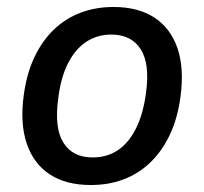

<svg xmlns="http://www.w3.org/2000/svg" viewBox="-20 -521 584 550"><path d="M240 9Q169 9 122.5 -21.5Q76 -52 56.5 -110Q37 -168 48 -248Q56 -309 78 -356Q100 -403 133.5 -435.5Q167 -468 210.5 -484.5Q254 -501 305 -501Q376 -501 422.5 -470.5Q469 -440 488.5 -382.5Q508 -325 497 -244Q489 -183 467 -136Q445 -89 411.5 -56.5Q378 -24 335 -7.5Q292 9 240 9ZM245 -70Q287 -70 318 -91Q349 -112 369.5 -153Q390 -194 398 -253Q410 -338 383 -380Q356 -422 299 -422Q259 -422 227.5 -401.5Q196 -381 175 -340Q154 -299 147 -240Q135 -155 161.5 -112.5Q188 -70 245 -70Z"/></svg>

Font: Nunito Sans 10pt SemiCondensed SemiBold
Style: Italic
Weight: 600
Width: 4
Italic angle: -9°
Designer: Vernon Adams
Foundry: Vernon Adams
Version: Version 3.101;gftools[0.9.27]